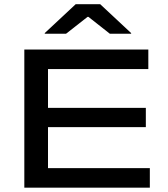

<svg xmlns="http://www.w3.org/2000/svg" viewBox="-20 -868 776 888"><path d="M92.5 0V-639H202V0ZM98 0V-90.5H673V0ZM149.5 -280V-369H654.5V-280ZM98 -548.5V-639H666V-548.5ZM330 -848.5H443.5L586.5 -715V-712H488L389 -790H385L285.5 -712H187V-715Z"/></svg>

Font: Anek Latin Expanded Medium
Style: Regular
Weight: 500
Width: 7
Designer: Yesha Goshar
Foundry: Ek Type
Version: Version 1.003